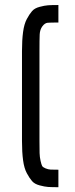

<svg xmlns="http://www.w3.org/2000/svg" viewBox="-20 -697 303 772"><path d="M214.8 -14.6V55.7Q187.5 55.7 173.3 54.7Q159.2 53.7 139.2 48.3Q119.1 43 108.9 31.2Q98.6 19.5 87.9 -0.5Q77.1 -20.5 72.8 -52.7Q68.4 -85 68.4 -129.9V-491.2Q68.4 -536.1 72.8 -568.4Q77.1 -600.6 87.9 -620.6Q98.6 -640.6 108.9 -652.3Q119.1 -664.1 139.2 -669.4Q159.2 -674.8 173.3 -675.8Q187.5 -676.8 214.8 -676.8V-606.4Q183.6 -606.4 171.9 -605.5Q160.2 -604.5 150.4 -591.3Q140.6 -578.1 139.6 -558.6Q138.7 -539.1 138.7 -491.2V-129.9Q138.7 -97.7 139.2 -81.5Q139.6 -65.4 143.1 -50.3Q146.5 -35.2 149.4 -29.8Q152.3 -24.4 163.1 -20Q173.8 -15.6 183.6 -15.1Q193.4 -14.6 214.8 -14.6Z"/></svg>

Font: Jura
Style: DemiBold
Weight: 600
Version: Version 2.4